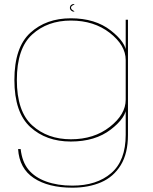

<svg xmlns="http://www.w3.org/2000/svg" viewBox="-20 -684 744 934"><path d="M332 229Q411 229 471.8 202.8Q532.5 176.5 567.5 119.2Q602.5 62 602.5 -27.5V-588H591.5V-426V-28.5Q591.5 97.5 521 158.2Q450.5 219 332 219Q260 219 204.8 199Q149.5 179 118.5 141.2Q87.5 103.5 80.5 41H68Q74 135.5 144.5 182.2Q215 229 332 229ZM324.5 4.5Q443 4.5 519 -54Q595 -112.5 595 -166L591.5 -199Q591.5 -127.5 514.5 -67Q437.5 -6.5 325 -6.5Q211 -6.5 136.5 -74.2Q62 -142 62 -295Q62 -448.5 136.5 -516.2Q211 -584 325 -584Q437.5 -584 514.5 -523.8Q591.5 -463.5 591.5 -392L594.5 -424.5Q594.5 -476.5 518.8 -535.8Q443 -595 324.5 -595Q204.5 -595 127.2 -524.2Q50 -453.5 50 -295Q50 -137 127.2 -66.2Q204.5 4.5 324.5 4.5ZM339 -627.5Q346.5 -627.5 336 -633.2Q325.5 -639 325.5 -646.5Q325.5 -654 336.2 -659.2Q347 -664.5 339 -664.5Q331 -664.5 325.5 -659.2Q320 -654 320 -646.5Q320 -638.5 325.8 -633Q331.5 -627.5 339 -627.5Z"/></svg>

Font: Anybody Expanded Thin
Style: Regular
Weight: 250
Width: 7
Version: Version 1.113;gftools[0.9.25]